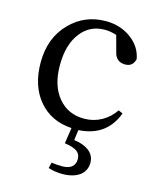

<svg xmlns="http://www.w3.org/2000/svg" viewBox="-116 -615 766 936"><g transform="rotate(15 267.5 -146.5)"><path d="M287 241Q252 241 217 230L224 201Q249 205 278 205Q310 205 326.5 191Q343 177 343 152Q343 126 324 112.5Q305 99 262 93L274 13Q170 7 108 -66Q46 -139 46 -258Q46 -383 124 -461Q197 -534 302 -534Q375 -534 429 -494.5Q483 -455 494 -394Q485 -354 446 -354Q398 -354 388 -405L367 -482Q337 -492 308 -492Q232 -492 187 -433Q140 -373 140 -268Q140 -165 191 -105Q240 -47 321 -47Q368 -47 408 -69Q448 -91 474 -130L496 -120Q449 6 309 14L302 66Q349 72 377 93Q407 116 407 153Q407 192 377 216Q344 241 287 241Z"/></g></svg>

Font: GenRyuMin TW M
Style: Regular
Weight: 500
Version: Version 1.501;PS 1;hotconv 16.6.51;makeotf.lib2.5.65220